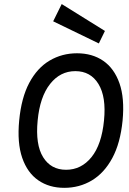

<svg xmlns="http://www.w3.org/2000/svg" viewBox="-20 -913 638 946"><path d="M296.5 12.5Q222.5 12.5 168.8 -24.5Q115 -61.5 89.5 -135.2Q64 -209 74.5 -319Q85 -431 124.2 -504.8Q163.5 -578.5 224.5 -614.5Q285.5 -650.5 359.5 -650.5Q434.5 -650.5 488.5 -613.5Q542.5 -576.5 568.5 -503Q594.5 -429.5 584 -319Q573 -207.5 533.2 -134Q493.5 -60.5 432.5 -24Q371.5 12.5 296.5 12.5ZM305.5 -76.5Q380.5 -76.5 430.8 -138.8Q481 -201 492.5 -320Q504 -435.5 465.2 -499Q426.5 -562.5 351 -562.5Q276.5 -562.5 226.5 -499Q176.5 -435.5 165.5 -319Q154 -200.5 192.5 -138.5Q231 -76.5 305.5 -76.5ZM467 -699 242 -808 284 -893 497 -760.5Z"/></svg>

Font: Karla Medium
Style: Italic
Weight: 500
Italic angle: -8°
Designer: Jonathan Pinhorn
Version: Version 2.001